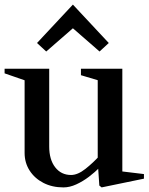

<svg xmlns="http://www.w3.org/2000/svg" viewBox="-27 -799 646 835"><path d="M249 16Q200 16 162 -3.5Q124 -23 102 -57Q80 -91 80 -134V-465L94 -445L-7 -480V-500H187V-162Q187 -105 213 -71.5Q239 -38 282 -38Q311 -38 344.5 -64.5Q378 -91 406 -122L398 -99V-465L412 -446L325 -472V-500H505V-39L491 -55L599 -42V-22L415 16L405 8L399 -80L407 -72Q386 -50 359.5 -30Q333 -10 304.5 3Q276 16 249 16ZM174 -575 134 -612 290 -779 446 -612 406 -575 290 -676Z"/></svg>

Font: Wittgenstein Medium
Style: Regular
Weight: 500
Designer: Jörg Drees
Foundry: Jörg Drees
Version: Version 1.500